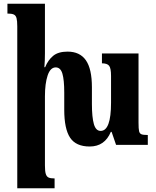

<svg xmlns="http://www.w3.org/2000/svg" viewBox="-20 -780 839 1034"><path d="M776 -53V0H605L581 -70H577Q544 9 463 9Q389 9 357.5 -38.5Q326 -86 326 -189V-281Q326 -350 316 -383.5Q306 -417 280 -417Q251 -417 236.5 -373.5Q222 -330 222 -261V111Q222 142 226.5 156.5Q231 171 241.5 176Q252 181 274 181V234H73V-638Q73 -668 69 -682.5Q65 -697 54 -702Q43 -707 20 -707V-760H222V-493Q222 -453 219 -418H223Q239 -457 266.5 -479.5Q294 -502 344 -502Q410 -502 442.5 -455.5Q475 -409 475 -310V-220Q475 -149 485.5 -112Q496 -75 522 -75Q578 -75 578 -227V-371Q578 -413 567.5 -426Q557 -439 529 -439V-492H726V-120Q726 -86 729 -73.5Q732 -61 741.5 -57Q751 -53 776 -53Z"/></svg>

Font: Noto Serif Armenian Bold Cond
Style: Regular
Weight: 700
Width: 3
Designer: Monotype Design team
Foundry: Monotype Imaging Inc.
Version: Version 1.000